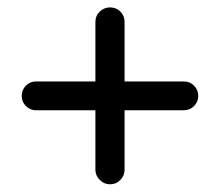

<svg xmlns="http://www.w3.org/2000/svg" viewBox="-20 -594 589 514"><path d="M235.4 -139.6V-298.8H76.2Q60.5 -298.8 49.3 -310.1Q38.1 -321.3 38.1 -336.9Q38.1 -353.5 49.3 -364.7Q60.5 -376 76.2 -376H235.4V-535.2Q235.4 -551.8 247.1 -563Q258.8 -574.2 274.4 -574.2Q291 -574.2 302.2 -563Q313.5 -551.8 313.5 -535.2V-376H471.7Q488.3 -376 499.5 -364.7Q510.7 -353.5 510.7 -336.9Q510.7 -321.3 499.5 -310.1Q488.3 -298.8 471.7 -298.8H313.5V-139.6Q313.5 -124 302.2 -112.3Q291 -100.6 274.4 -100.6Q258.8 -100.6 247.1 -112.3Q235.4 -124 235.4 -139.6Z"/></svg>

Font: FakePearl
Style: Regular
Weight: 400
Version: Version 1.2